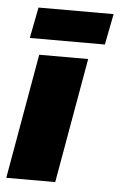

<svg xmlns="http://www.w3.org/2000/svg" viewBox="-86 -648 426 683"><g transform="rotate(5 127.0 -306.5)"><path d="M-37.6 0H137.2L215.8 -446.3H41ZM2.4 -502.9H270.5L292 -613.3H23.9Z"/></g></svg>

Font: Roboto Flex Super Cond Black
Style: Italic
Weight: 900
Width: 3
Italic angle: -10°
Designer: Berlow after Robertson
Foundry: Google
Version: Version 3.200;Glyphs 3.3 (3311)